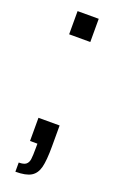

<svg xmlns="http://www.w3.org/2000/svg" viewBox="-129 -546 433 708"><g transform="rotate(20 87.5 -192.5)"><path d="M46 -419V-510H129V-419ZM74 16V0H45V-91H128V-9Q128 46 121 73.5Q114 101 94 113Q74 125 33 125V89Q53 89 61.5 82Q70 75 72 61.5Q74 48 74 16Z"/></g></svg>

Font: Saira Ultra Condensed Medium
Style: Regular
Weight: 500
Width: 1
Designer: Hector Gatti with collaboration of the Omnibus-Type team
Foundry: Omnibus-Type
Version: Version 1.001; ttfautohint (v1.8)